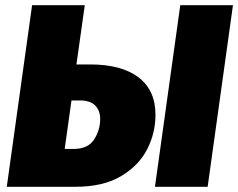

<svg xmlns="http://www.w3.org/2000/svg" viewBox="-20 -716 913 736"><path d="M576 -276Q576 -206 544 -143.5Q512 -81 443.5 -40.5Q375 0 270 0H6L103 -696H305L273 -469H325Q446 -469 511 -419.5Q576 -370 576 -276ZM873 -696 776 0H574L671 -696ZM364 -260Q364 -292 345 -311.5Q326 -331 286 -331H254L228 -145H262Q317 -145 340.5 -181Q364 -217 364 -260Z"/></svg>

Font: FiraGO Heavy
Style: Italic
Weight: 900
Italic angle: -8°
Designer: bBox Type GmbH
Foundry: bBox Type GmbH
Version: Version 1.001